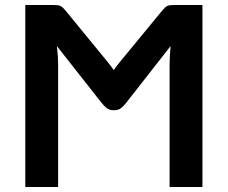

<svg xmlns="http://www.w3.org/2000/svg" viewBox="-20 -743 905 763"><path d="M410 -494Q416.5 -485.5 422 -478.5Q427.5 -471.5 432 -464.5Q442 -479 455 -495L625 -701.5Q630.5 -708 635 -712.2Q639.5 -716.5 644.2 -719Q649 -721.5 655 -722.2Q661 -723 670 -723H784.5V0H654V-486Q654 -502 655 -521.2Q656 -540.5 658 -560L481.5 -334.5Q471.5 -321.5 460.8 -313.2Q450 -305 434 -305H431Q415 -305 404.2 -313.2Q393.5 -321.5 383.5 -334.5L206 -560Q208.5 -540.5 209.8 -521.2Q211 -502 211 -486V0H80.5V-723H195Q203.5 -723 209.5 -722.2Q215.5 -721.5 220.5 -719Q225.5 -716.5 230 -712.2Q234.5 -708 240 -701.5L410 -494Z"/></svg>

Font: Lato
Style: Bold
Weight: 700
Designer: Lukasz Dziedzic
Foundry: tyPoland Lukasz Dziedzic
Version: Version 2.007; 2014-02-27